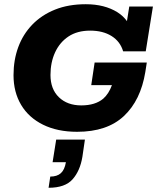

<svg xmlns="http://www.w3.org/2000/svg" viewBox="-20 -614 744 909"><path d="M345 10Q252 10 184 -23.5Q116 -57 80 -117.5Q44 -178 44 -258Q44 -330 66.5 -391Q89 -452 133 -497.5Q177 -543 240.5 -568.5Q304 -594 386 -594Q475 -594 536 -556Q563 -539 581 -514L592 -583H704L670 -371H563Q549 -418 508 -443.5Q467 -469 407 -469Q346 -469 304.5 -441.5Q263 -414 241 -366.5Q219 -319 219 -259Q219 -192 259 -153.5Q299 -115 365 -115Q431 -115 469 -147Q495 -170 510 -211H412L428 -318H675L668 -273Q646 -139 566.5 -64.5Q487 10 345 10ZM210 275 218 222Q250 222 268 206Q286 190 292 154H229L246 47H382L370 129Q359 195 323.5 235Q288 275 210 275Z"/></svg>

Font: Rokkitt SemiBold ExtraBold
Style: Italic
Weight: 800
Italic angle: -9°
Version: Version 3.103